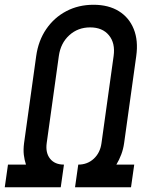

<svg xmlns="http://www.w3.org/2000/svg" viewBox="-26 -786 641 806"><path d="M-6 0H229L242.5 -95Q204 -95 184.2 -119.8Q164.5 -144.5 170 -185L221 -551Q228.5 -605 264.8 -638Q301 -671 352.5 -671Q404 -671 431.2 -638Q458.5 -605 451 -551L400 -185Q394.5 -144.5 367.8 -119.8Q341 -95 302.5 -95L289 0H524L537.5 -95H462.5Q474.5 -115 483 -137.5Q491.5 -160 495 -185L546 -551Q555 -615.5 535.5 -664Q516 -712.5 472.8 -739.2Q429.5 -766 366.5 -766Q303.5 -766 252.5 -739.2Q201.5 -712.5 168.2 -664Q135 -615.5 126 -551L75 -185Q71.5 -157.5 74 -136.2Q76.5 -115 83 -95H7.5Z"/></svg>

Font: Mohave Medium
Style: Italic
Weight: 500
Italic angle: -8°
Designer: Gumpita Rahayu
Foundry: Tokotype
Version: Version 2.002; ttfautohint (v1.8.3)